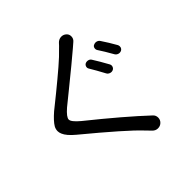

<svg xmlns="http://www.w3.org/2000/svg" viewBox="-205 -960 1179 1179"><g transform="rotate(-45 385.0 -370.0)"><path d="M472.7 -521.5Q466.8 -531.2 470.2 -542Q473.6 -552.7 483.4 -557.6Q495.1 -562.5 507.3 -559.1Q519.5 -555.7 525.4 -544.9Q549.8 -506.8 582 -448.2Q587.9 -437.5 584 -426.3Q580.1 -415 569.3 -410.2Q557.6 -405.3 545.4 -409.7Q533.2 -414.1 527.3 -424.8Q497.1 -481.4 472.7 -521.5ZM589.8 -565.4Q584 -575.2 586.9 -586.4Q589.8 -597.7 599.6 -601.6Q612.3 -607.4 624.5 -604Q636.7 -600.6 643.6 -589.8Q671.9 -547.9 701.2 -496.1Q704.1 -489.3 704.1 -483.4Q704.1 -478.5 703.1 -474.6Q699.2 -462.9 688.5 -458Q676.8 -453.1 665 -457Q653.3 -460.9 646.5 -471.7Q615.2 -527.3 589.8 -565.4ZM455.1 -762.7Q468.8 -777.3 488.3 -779.3Q490.2 -779.3 493.2 -779.3Q509.8 -779.3 523.4 -767.6Q537.1 -755.9 537.1 -737.3Q537.1 -716.8 521.5 -704.1Q492.2 -679.7 492.2 -678.7Q461.9 -652.3 410.6 -610.4Q359.4 -568.4 294.4 -515.6Q229.5 -462.9 209 -446.3Q164.1 -407.2 164.1 -386.7Q164.1 -366.2 211.9 -326.2Q419.9 -159.2 547.9 -39.1Q561.5 -26.4 561.5 -6.8Q561.5 12.7 546.9 26.4Q533.2 39.1 514.6 39.1Q513.7 39.1 511.7 39.1Q492.2 38.1 478.5 23.4Q449.2 -5.9 443.4 -12.7Q373 -87.9 130.9 -288.1Q84 -327.1 71.3 -358.4Q65.4 -372.1 65.4 -384.8Q65.4 -402.3 74.2 -418Q90.8 -446.3 136.7 -486.3Q153.3 -499 224.6 -557.1Q295.9 -615.2 347.7 -659.7Q399.4 -704.1 428.7 -735.4Q442.4 -748 455.1 -762.7Z"/></g></svg>

Font: Gen Jyuu Gothic P Regular
Style: Regular
Weight: 400
Designer: [Source Han Sans]
Ryoko NISHIZUKA  (kana & ideographs); Paul D. Hunt (Latin, Greek & Cyrillic); Wenlong ZHANG  (bopomofo
Version: Version 1.002.20150607